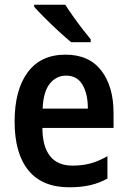

<svg xmlns="http://www.w3.org/2000/svg" viewBox="-20 -785 542 815"><path d="M258 -553Q358 -553 410 -485.5Q462 -418 462 -305V-242H160Q160 -164 192 -123Q224 -82 288 -82Q329 -82 363 -91Q397 -100 436 -122V-27Q402 -8 363 1Q324 10 274 10Q159 10 100.5 -62Q42 -134 42 -269Q42 -403 97.5 -478Q153 -553 258 -553ZM261 -464Q219 -464 191.5 -430Q164 -396 161 -324H353Q353 -387 330 -425.5Q307 -464 261 -464ZM257 -765Q271 -743 290.5 -715.5Q310 -688 330 -662Q350 -636 365 -618V-606H282Q261 -623 230.5 -651Q200 -679 171 -708Q142 -737 125 -756V-765Z"/></svg>

Font: Noto Sans Hebrew Condensed SemiBold
Style: Regular
Weight: 600
Width: 3
Designer: Ben Nathan
Foundry: Google LLC
Version: Version 3.001; ttfautohint (v1.8.4.7-5d5b)